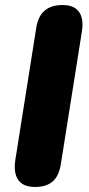

<svg xmlns="http://www.w3.org/2000/svg" viewBox="-20 -734 352 763"><path d="M119 9Q72 9 52.5 -19Q33 -47 41 -99L124 -623Q131 -669 157 -691.5Q183 -714 229 -714Q275 -714 294.5 -686Q314 -658 305 -606L222 -83Q215 -36 190 -13.5Q165 9 119 9Z"/></svg>

Font: Nunito ExtraLight Black
Style: Italic
Weight: 900
Italic angle: -9°
Version: Version 3.602